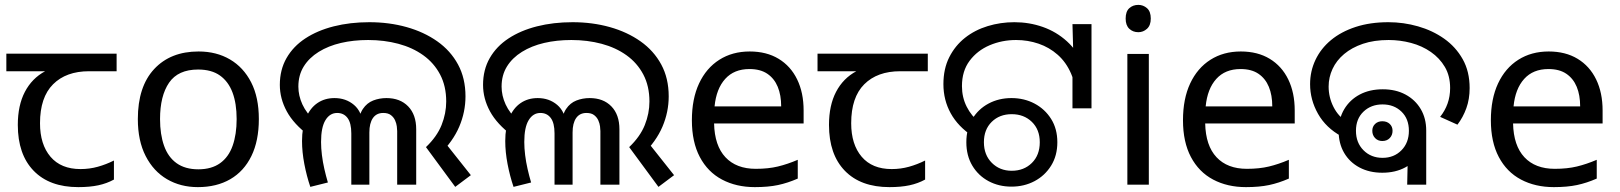

<svg xmlns="http://www.w3.org/2000/svg" viewBox="-20 -757 6640 787"><path d="M301 10Q183 10 118 -57Q53 -124 53 -245Q53 -325 82 -380.5Q111 -436 165 -465H6V-537H458V-465H345Q251 -465 197.5 -411.5Q144 -358 144 -252Q144 -165 187 -114.5Q230 -64 310 -64Q347 -64 381 -73.5Q415 -83 447 -99V-21Q418 -5 383 2.5Q348 10 301 10Z M1041 -269Q1041 -180 1010.5 -117.5Q980 -55 924 -22.5Q868 10 791 10Q720 10 664.5 -22.5Q609 -55 577 -117.5Q545 -180 545 -269Q545 -402 612 -474Q679 -546 794 -546Q867 -546 922.5 -513.5Q978 -481 1009.5 -419.5Q1041 -358 1041 -269ZM636 -269Q636 -206 652.5 -159.5Q669 -113 704 -88Q739 -63 793 -63Q847 -63 882 -88Q917 -113 933.5 -159.5Q950 -206 950 -269Q950 -333 933 -378Q916 -423 881.5 -447.5Q847 -472 792 -472Q710 -472 673 -418Q636 -364 636 -269Z M1726 -154Q1771 -197 1790 -244.5Q1809 -292 1809 -341Q1809 -404 1784 -451.5Q1759 -499 1715 -530.5Q1671 -562 1613 -577.5Q1555 -593 1489 -593Q1429 -593 1377.5 -581Q1326 -569 1286.5 -544.5Q1247 -520 1225 -484.5Q1203 -449 1203 -402Q1203 -365 1219.5 -329Q1236 -293 1273 -258L1247 -201Q1184 -248 1155.5 -300.5Q1127 -353 1127 -409Q1127 -471 1154.5 -519Q1182 -567 1231.5 -599.5Q1281 -632 1348 -649Q1415 -666 1494 -666Q1575 -666 1646.5 -646Q1718 -626 1772.5 -587.5Q1827 -549 1857.5 -492.5Q1888 -436 1888 -362Q1888 -298 1862.5 -238Q1837 -178 1781 -123L1795 -184L1910 -39L1846 9ZM1252 9Q1237 -35 1227.5 -84.5Q1218 -134 1218 -179Q1218 -235 1234.5 -274.5Q1251 -314 1281 -334.5Q1311 -355 1351 -355Q1398 -355 1431 -327Q1464 -299 1469 -243H1447Q1451 -286 1467.5 -310.5Q1484 -335 1509.5 -345Q1535 -355 1564 -355Q1620 -355 1653 -321Q1686 -287 1686 -227V0H1608V-220Q1608 -227 1606.5 -239Q1605 -251 1599.5 -263.5Q1594 -276 1582.5 -285Q1571 -294 1551 -294Q1523 -294 1508.5 -273Q1494 -252 1494 -214V0H1420V-210Q1420 -253 1404.5 -273.5Q1389 -294 1362 -294Q1332 -294 1314 -264.5Q1296 -235 1296 -175Q1296 -150 1299.5 -121.5Q1303 -93 1309.5 -64.5Q1316 -36 1324 -9L1252 9Z M2559 -154Q2604 -197 2623 -244.5Q2642 -292 2642 -341Q2642 -404 2617 -451.5Q2592 -499 2548 -530.5Q2504 -562 2446 -577.5Q2388 -593 2322 -593Q2262 -593 2210.5 -581Q2159 -569 2119.5 -544.5Q2080 -520 2058 -484.5Q2036 -449 2036 -402Q2036 -365 2052.5 -329Q2069 -293 2106 -258L2080 -201Q2017 -248 1988.5 -300.5Q1960 -353 1960 -409Q1960 -471 1987.5 -519Q2015 -567 2064.5 -599.5Q2114 -632 2181 -649Q2248 -666 2327 -666Q2408 -666 2479.5 -646Q2551 -626 2605.5 -587.5Q2660 -549 2690.5 -492.5Q2721 -436 2721 -362Q2721 -298 2695.5 -238Q2670 -178 2614 -123L2628 -184L2743 -39L2679 9ZM2085 9Q2070 -35 2060.5 -84.5Q2051 -134 2051 -179Q2051 -235 2067.5 -274.5Q2084 -314 2114 -334.5Q2144 -355 2184 -355Q2231 -355 2264 -327Q2297 -299 2302 -243H2280Q2284 -286 2300.5 -310.5Q2317 -335 2342.5 -345Q2368 -355 2397 -355Q2453 -355 2486 -321Q2519 -287 2519 -227V0H2441V-220Q2441 -227 2439.5 -239Q2438 -251 2432.5 -263.5Q2427 -276 2415.5 -285Q2404 -294 2384 -294Q2356 -294 2341.5 -273Q2327 -252 2327 -214V0H2253V-210Q2253 -253 2237.5 -273.5Q2222 -294 2195 -294Q2165 -294 2147 -264.5Q2129 -235 2129 -175Q2129 -150 2132.5 -121.5Q2136 -93 2142.5 -64.5Q2149 -36 2157 -9L2085 9Z M3053 -546Q3122 -546 3171.5 -516Q3221 -486 3247.5 -431.5Q3274 -377 3274 -304V-251H2907Q2909 -160 2953.5 -112.5Q2998 -65 3078 -65Q3129 -65 3168.5 -74.5Q3208 -84 3250 -102V-25Q3209 -7 3169 1.5Q3129 10 3074 10Q2998 10 2939.5 -21Q2881 -52 2848.5 -113.5Q2816 -175 2816 -264Q2816 -352 2845.5 -415Q2875 -478 2928.5 -512Q2982 -546 3053 -546ZM3052 -474Q2989 -474 2952.5 -433.5Q2916 -393 2909 -321H3182Q3182 -367 3168 -401Q3154 -435 3125.5 -454.5Q3097 -474 3052 -474Z M3626 10Q3508 10 3443 -57Q3378 -124 3378 -245Q3378 -325 3407 -380.5Q3436 -436 3490 -465H3331V-537H3783V-465H3670Q3576 -465 3522.5 -411.5Q3469 -358 3469 -252Q3469 -165 3512 -114.5Q3555 -64 3635 -64Q3672 -64 3706 -73.5Q3740 -83 3772 -99V-21Q3743 -5 3708 2.5Q3673 10 3626 10Z M3968 -198Q3907 -238 3877 -292.5Q3847 -347 3847 -412Q3847 -475 3871 -522.5Q3895 -570 3935.5 -602Q3976 -634 4028.5 -650Q4081 -666 4138 -666Q4199 -666 4254.5 -646.5Q4310 -627 4353.5 -587.5Q4397 -548 4422 -488.5Q4447 -429 4447 -348H4390Q4390 -410 4370 -456Q4350 -502 4315.5 -532.5Q4281 -563 4237 -578Q4193 -593 4145 -593Q4087 -593 4036.5 -571.5Q3986 -550 3954.5 -508Q3923 -466 3923 -404Q3923 -358 3942.5 -319.5Q3962 -281 3996 -254L3968 -198ZM4376 -475 4380 -513 4376 -658H4454V-313H4376ZM4126 8Q4074 8 4032 -14.5Q3990 -37 3965.5 -78Q3941 -119 3941 -174Q3941 -229 3965.5 -269.5Q3990 -310 4032 -332.5Q4074 -355 4126 -355Q4178 -355 4220.5 -332.5Q4263 -310 4288.5 -269.5Q4314 -229 4314 -174Q4314 -119 4288.5 -78Q4263 -37 4220.5 -14.5Q4178 8 4126 8ZM4127 -57Q4177 -57 4209.5 -89Q4242 -121 4242 -174Q4242 -226 4209.5 -257.5Q4177 -289 4127 -289Q4077 -289 4045 -257.5Q4013 -226 4013 -174Q4013 -122 4045.5 -89.5Q4078 -57 4127 -57Z M4689 -536V0H4601V-536ZM4646 -737Q4666 -737 4681.5 -723.5Q4697 -710 4697 -681Q4697 -653 4681.5 -639Q4666 -625 4646 -625Q4624 -625 4609 -639Q4594 -653 4594 -681Q4594 -710 4609 -723.5Q4624 -737 4646 -737Z M5066 -546Q5135 -546 5184.5 -516Q5234 -486 5260.5 -431.5Q5287 -377 5287 -304V-251H4920Q4922 -160 4966.5 -112.5Q5011 -65 5091 -65Q5142 -65 5181.5 -74.5Q5221 -84 5263 -102V-25Q5222 -7 5182 1.5Q5142 10 5087 10Q5011 10 4952.5 -21Q4894 -52 4861.5 -113.5Q4829 -175 4829 -264Q4829 -352 4858.5 -415Q4888 -478 4941.5 -512Q4995 -546 5066 -546ZM5065 -474Q5002 -474 4965.5 -433.5Q4929 -393 4922 -321H5195Q5195 -367 5181 -401Q5167 -435 5138.5 -454.5Q5110 -474 5065 -474Z M5479 -198Q5415 -233 5382.5 -290.5Q5350 -348 5350 -412Q5350 -465 5372 -511.5Q5394 -558 5435.5 -592.5Q5477 -627 5536.5 -646.5Q5596 -666 5671 -666Q5733 -666 5792.5 -649Q5852 -632 5899.5 -598.5Q5947 -565 5975.5 -514.5Q6004 -464 6004 -396Q6004 -351 5990.5 -313.5Q5977 -276 5954 -246L5883 -278Q5903 -303 5913.5 -332.5Q5924 -362 5924 -396Q5924 -446 5902.5 -482.5Q5881 -519 5845 -544Q5809 -569 5764 -581Q5719 -593 5672 -593Q5612 -593 5566.5 -577.5Q5521 -562 5489.5 -535.5Q5458 -509 5442 -474.5Q5426 -440 5426 -402Q5426 -358 5446 -318.5Q5466 -279 5503 -256L5479 -198ZM5646 -49Q5593 -49 5552.5 -70.5Q5512 -92 5489.5 -130.5Q5467 -169 5467 -220Q5467 -271 5490 -309.5Q5513 -348 5553.5 -369.5Q5594 -391 5648 -391Q5701 -391 5741 -369.5Q5781 -348 5803.5 -310Q5826 -272 5826 -222Q5826 -171 5803.5 -132Q5781 -93 5740.5 -71Q5700 -49 5646 -49ZM5647 -110Q5694 -110 5724.5 -141Q5755 -172 5755 -221Q5755 -270 5724.5 -299.5Q5694 -329 5647 -329Q5600 -329 5569 -299.5Q5538 -270 5538 -221Q5538 -172 5569 -141Q5600 -110 5647 -110ZM5646 -179Q5628 -179 5616.5 -191Q5605 -203 5605 -221Q5605 -238 5616.5 -249Q5628 -260 5646 -260Q5665 -260 5676.5 -249Q5688 -238 5688 -221Q5688 -203 5676.5 -191Q5665 -179 5646 -179ZM5752 -187 5826 -222V0H5748Z M6328 -546Q6397 -546 6446.5 -516Q6496 -486 6522.5 -431.5Q6549 -377 6549 -304V-251H6182Q6184 -160 6228.5 -112.5Q6273 -65 6353 -65Q6404 -65 6443.5 -74.5Q6483 -84 6525 -102V-25Q6484 -7 6444 1.5Q6404 10 6349 10Q6273 10 6214.5 -21Q6156 -52 6123.5 -113.5Q6091 -175 6091 -264Q6091 -352 6120.5 -415Q6150 -478 6203.5 -512Q6257 -546 6328 -546ZM6327 -474Q6264 -474 6227.5 -433.5Q6191 -393 6184 -321H6457Q6457 -367 6443 -401Q6429 -435 6400.5 -454.5Q6372 -474 6327 -474Z"/></svg>

Font: oriya115
Style: Regular
Weight: 400
Designer: Amélie Bonet and Sol Matas
Foundry: Google LLC
Version: Version 2.003